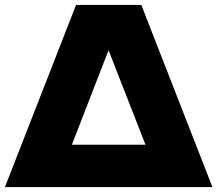

<svg xmlns="http://www.w3.org/2000/svg" viewBox="-35 -760 883 780"><path d="M274 -740H539L828 0H-15ZM556 -172 406 -556 257 -172Z"/></svg>

Font: Encode Sans Normal
Style: Black
Weight: 900
Designer: Pablo Impallari, Andres Torresi
Foundry: Pablo Impallari, Andres Torresi
Version: Version 1.000; ttfautohint (v1.00) -l 8 -r 50 -G 200 -x 14 -